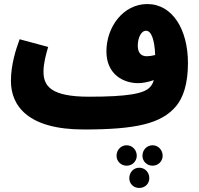

<svg xmlns="http://www.w3.org/2000/svg" viewBox="-20 -619 984 949"><path d="M394 21C650 21 778 -7 851 -95C885 -136 909 -204 909 -307C909 -474 832 -599 708 -599C590 -599 506 -487 506 -365C506 -251 590 -208 663 -208C683 -208 712 -213 740 -223C736 -207 729 -197 722 -189C693 -156 611 -141 420 -141C231 -141 195 -194 195 -265C195 -306 207 -349 218 -387L77 -425C58 -374 34 -298 34 -219C34 -96 118 21 394 21ZM661 -393C661 -429 676 -467 702 -467C728 -467 744 -423 747 -347C732 -343 717 -341 705 -341C676 -341 661 -360 661 -393ZM606 200C634 200 656 178 656 151C656 122 634 99 606 99C578 99 556 122 556 151C556 178 578 200 606 200ZM734 200C762 200 784 178 784 151C784 122 762 99 734 99C706 99 684 122 684 151C684 178 706 200 734 200ZM668 310C697 310 718 289 718 262C718 233 697 210 668 210C640 210 619 233 619 262C619 289 640 310 668 310Z"/></svg>

Font: Noto Sans Arabic UI XCn Bk
Style: Regular
Weight: 900
Width: 2
Designer: Monotype Design Team, Nadine Chahine and Nizar Qandah
Foundry: Monotype Imaging Inc.
Version: Version 2.010